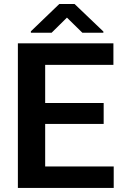

<svg xmlns="http://www.w3.org/2000/svg" viewBox="-20 -924 604 944"><path d="M539.1 -105.5V0H67.9V-710.9H537.6V-605H202.1V-417.5H489.7V-314.5H202.1V-105.5ZM346.7 -904.3 488.3 -769V-763.2H384.8L309.1 -837.4L233.9 -763.2H131.8V-770L271.5 -904.3Z"/></svg>

Font: Vazirmatn FD SemiBold
Style: Regular
Weight: 600
Designer: Saber Rastikerdar
Foundry: Saber Rastikerdar
Version: Version 33.001